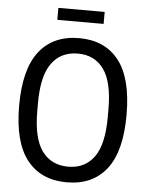

<svg xmlns="http://www.w3.org/2000/svg" viewBox="-58 -884 726 942"><g transform="rotate(5 305.5 -412.5)"><path d="M191 -778V-837H419V-778ZM306 12Q179 12 110 -75.5Q41 -163 41 -343Q41 -523 110 -610.5Q179 -698 306 -698Q433 -698 501.5 -610.5Q570 -523 570 -343Q570 -163 501.5 -75.5Q433 12 306 12ZM306 -65Q389 -65 434 -127.5Q479 -190 479 -323V-364Q479 -497 434 -559.5Q389 -622 306 -622Q223 -622 177.5 -559.5Q132 -497 132 -364V-323Q132 -190 177.5 -127.5Q223 -65 306 -65Z"/></g></svg>

Font: Archivo Condensed
Style: Regular
Weight: 400
Width: 3
Designer: Hector Gatti
Foundry: Omnibus-Type
Version: Version 2.001; ttfautohint (v1.8.3)